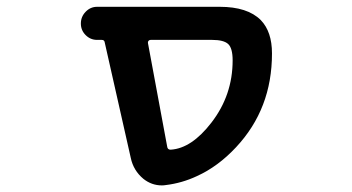

<svg xmlns="http://www.w3.org/2000/svg" viewBox="-20 -568 1040 567"><path d="M469.7 -21.5Q463.9 -20.5 458 -20.5Q427.7 -20.5 403.3 -40Q374 -64.5 366.2 -101.6L289.1 -443.4Q288.1 -450.2 280.3 -450.2H266.6Q247.1 -450.2 232.9 -464.4Q218.8 -478.5 218.8 -498.5Q218.8 -518.6 232.9 -533.2Q247.1 -547.9 266.6 -547.9H628.9Q710.9 -547.9 750 -508.8Q783.2 -474.6 783.2 -410.2Q783.2 -328.1 756.8 -259.3Q730.5 -190.4 677.2 -133.3Q624 -76.2 561.5 -47.9Q517.6 -27.3 469.7 -21.5ZM604.5 -206.1Q667 -287.1 667 -389.6Q667 -425.8 653.8 -438Q640.6 -450.2 606.4 -450.2H424.8Q420.9 -450.2 418.5 -447.3Q416 -444.3 417 -440.4L473.6 -135.7Q474.6 -126 483.4 -126Q484.4 -126 484.4 -126Q545.9 -129.9 604.5 -206.1Z"/></svg>

Font: Rounded-X Mgen+ 1m medium
Style: Regular
Weight: 500
Designer: [Source Han Sans]
Ryoko NISHIZUKA  (kana & ideographs); Paul D. Hunt (Latin, Greek & Cyrillic); Wenlong ZHANG  (bopomofo
Version: Version 1.059.20150602